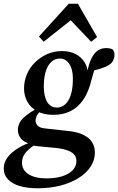

<svg xmlns="http://www.w3.org/2000/svg" viewBox="-64 -773 634 1030"><path d="M139 237Q83 237 42 225Q1 213 -21.5 189Q-44 165 -44 131Q-44 98 -22.5 70Q-1 42 36 20Q73 -2 118 -15L135 -4Q96 20 75 44Q54 68 54 100Q54 139 89 161.5Q124 184 186 184Q234 184 270 172.5Q306 161 326 140Q346 119 346 91Q346 73 336 59Q326 45 303 35.5Q280 26 239 21L134 11Q126 10 118 8.5Q110 7 101 6L102 -1Q65 -9 48.5 -29.5Q32 -50 32 -75Q32 -113 62.5 -141.5Q93 -170 146 -197V-209L168 -192Q140 -166 133.5 -152.5Q127 -139 127 -125Q127 -112 137.5 -99.5Q148 -87 178 -84L296 -71Q350 -66 382.5 -50Q415 -34 430 -10Q445 14 445 45Q445 87 421.5 122Q398 157 356 183Q314 209 258.5 223Q203 237 139 237ZM221 -157Q171 -157 136.5 -175.5Q102 -194 83.5 -226Q65 -258 65 -298Q65 -339 80.5 -375Q96 -411 124 -438.5Q152 -466 188.5 -482.5Q225 -499 268 -499Q310 -499 340.5 -483.5Q371 -468 388.5 -441Q406 -414 407 -380H403Q412 -431 427 -460.5Q442 -490 461.5 -502.5Q481 -515 505 -515Q517 -515 526 -513Q535 -511 541 -507Q545 -503 547.5 -496Q550 -489 550 -481Q550 -442 520 -424Q490 -406 427 -392L450 -426Q446 -412 442 -398Q438 -384 434 -370Q430 -356 425 -339Q415 -297 397.5 -263Q380 -229 355 -205.5Q330 -182 297 -169.5Q264 -157 221 -157ZM241 -196Q259 -196 274.5 -205Q290 -214 302 -233Q314 -252 320.5 -281.5Q327 -311 327 -351Q327 -402 307.5 -430.5Q288 -459 258 -459Q237 -459 220.5 -448Q204 -437 193 -417Q182 -397 176.5 -370Q171 -343 171 -309Q171 -277 178.5 -251Q186 -225 201.5 -210.5Q217 -196 241 -196ZM425 -549 287 -694H353L170 -549L145 -577L305 -753H354L457 -574Z"/></svg>

Font: Source Serif 4 18pt SemiBold
Style: Italic
Weight: 600
Italic angle: -12°
Designer: Frank Grießhammer
Foundry: Adobe Systems Incorporated
Version: Version 4.004;hotconv 1.0.116;makeotfexe 2.5.65601